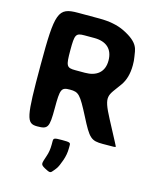

<svg xmlns="http://www.w3.org/2000/svg" viewBox="-137 -802 912 1135"><g transform="rotate(15 319.0 -234.5)"><path d="M590 -496C590 -514 589 -530 586 -546C578 -586 587 -629 481 -681C440 -701 388 -711 328 -711H196C75 -711 63 -678 63 -356C63 -33 70 0 137 0C203 0 210 -12 210 -130C210 -248 215 -260 269 -260C322 -260 333 -248 394 -130C454 -12 467 0 539 0C610 0 617 0 617 -4C617 -7 610 -20 540 -152C470 -284 494 -282 555 -369C577 -400 590 -441 590 -496ZM444 -484C444 -414 399 -379 328 -379H269C215 -379 210 -389 210 -486C210 -582 215 -592 269 -592H328C402 -592 444 -555 444 -484ZM246 228C278 245 283 246 295 231C309 214 319 209 339 151C347 128 352 103 352 75V58C352 42 347 40 300 40C253 40 248 42 248 61V82C248 110 244 133 237 153C220 206 214 210 246 228Z"/></g></svg>

Font: Asimov Print
Style: A
Weight: 500
Designer: Google
Version: Version 2.000980: 2014